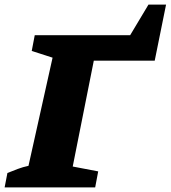

<svg xmlns="http://www.w3.org/2000/svg" viewBox="-55 -809 737 829"><path d="M586 -789H662L613 -547H350L259 -90L369 -69L356 0H-35L-23 -62Q-1 -71 21.5 -79.5Q44 -88 68 -93L172 -560L82 -589L95 -657H507Z"/></svg>

Font: Piazzolla ExtraBold
Style: Italic
Weight: 800
Italic angle: -11.3°
Designer: Juan Pablo del Peral
Foundry: Huerta Tipografica
Version: Version 1.330